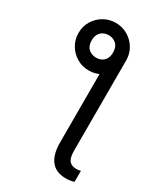

<svg xmlns="http://www.w3.org/2000/svg" viewBox="-232 -859 1005 1160"><g transform="rotate(30 270.0 -278.5)"><path d="M289.6 -554.2 387.7 -595.2V34.2Q387.7 84.5 404.5 104Q421.4 123.5 453.1 123.5Q459.5 123.5 468.3 122.6Q477.1 121.6 484.4 119.1V195.8Q473.6 200.2 457 202.4Q440.4 204.6 427.7 204.6Q358.4 204.6 324 160.9Q289.6 117.2 289.6 34.2ZM55.2 -595.2Q55.2 -641.6 77.6 -679Q100.1 -716.3 137.7 -738.5Q175.3 -760.7 221.7 -760.7Q267.1 -760.7 304.9 -738.5Q342.8 -716.3 365.2 -678.7Q387.7 -641.1 387.7 -595.2Q387.7 -549.8 365.2 -512Q342.8 -474.1 304.9 -451.7Q267.1 -429.2 221.7 -429.2Q175.3 -429.2 137.7 -451.7Q100.1 -474.1 77.6 -512Q55.2 -549.8 55.2 -595.2ZM221.7 -518.6Q242.2 -518.6 258.8 -527.1Q275.4 -535.6 285.4 -553Q295.4 -570.3 295.4 -596.7Q295.4 -635.3 273.9 -655Q252.4 -674.8 221.7 -674.8Q200.2 -674.8 183.1 -665.8Q166 -656.7 156.2 -639.4Q146.5 -622.1 146.5 -596.7Q146.5 -557.1 168.2 -537.8Q189.9 -518.6 221.7 -518.6Z"/></g></svg>

Font: Sahel VF Regular
Style: Regular
Weight: 400
Foundry: Saber Rastikerdar (saber.rastikerdar@gmail.com)
Version: Version 3.4.0